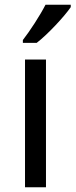

<svg xmlns="http://www.w3.org/2000/svg" viewBox="-20 -786 317 806"><path d="M277 -756V-766H171C148 -721 105 -655 76 -618V-606H134C181 -642 252 -719 277 -756ZM173 0V-536H85V0Z"/></svg>

Font: Noto Sans Arabic
Style: Regular
Weight: 400
Designer: Monotype Design Team, Nadine Chahine, Nizar Qandah and Khaled Hosny
Foundry: Monotype Imaging Inc.
Version: Version 2.012